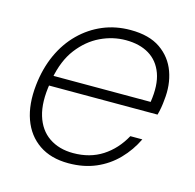

<svg xmlns="http://www.w3.org/2000/svg" viewBox="-83 -599 708 696"><g transform="rotate(15 271.0 -250.5)"><path d="M231 12Q165 12 120.5 -18.5Q76 -49 56.5 -103.5Q37 -158 45 -232Q52 -296 75.5 -347.5Q99 -399 136.5 -436Q174 -473 221.5 -493Q269 -513 325 -513Q395 -513 437.5 -483.5Q480 -454 497.5 -405.5Q515 -357 508 -299Q507 -286 504.5 -271Q502 -256 498 -242H78L85 -280H462Q472 -345 456.5 -387.5Q441 -430 405.5 -451.5Q370 -473 318 -473Q269 -473 223 -451Q177 -429 142.5 -384Q108 -339 95 -268L92 -250Q80 -178 95 -128.5Q110 -79 147.5 -53.5Q185 -28 238 -28Q301 -28 347.5 -58Q394 -88 423 -141H468Q447 -97 413 -62Q379 -27 333.5 -7.5Q288 12 231 12Z"/></g></svg>

Font: DM Sans 17pt ExtraLight
Style: Italic
Weight: 250
Italic angle: -10°
Version: Version 4.004;gftools[0.9.30]